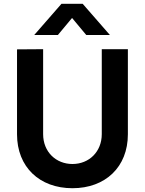

<svg xmlns="http://www.w3.org/2000/svg" viewBox="-20 -980 766 1015"><path d="M286 -795 361 -885 436 -795H561L417 -960H305L161 -795ZM363 15C537 15 656 -97 656 -270V-720H518V-271C518 -178 451 -113 363 -113C277 -113 208 -176 208 -271V-720L70 -719V-270C70 -97 189 15 363 15Z"/></svg>

Font: Manrope ExtraBold
Style: Regular
Weight: 800
Designer: Mikhail Sharanda
Foundry: Mikhail Sharanda
Version: Version 4.505